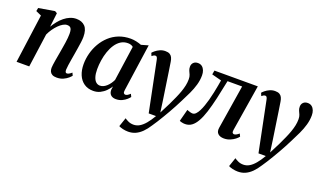

<svg xmlns="http://www.w3.org/2000/svg" viewBox="-80 -1021 2892 1737"><g transform="rotate(20 1366.0 -152.0)"><path d="M218.5 -402Q236 -431.5 257.5 -458.2Q279 -485 304.8 -505.8Q330.5 -526.5 359.2 -538.5Q388 -550.5 419 -550.5Q472.5 -550.5 503 -519Q533.5 -487.5 533.5 -418Q533.5 -398 529.8 -368Q526 -338 520.5 -305.2Q515 -272.5 510.5 -244Q506 -217.5 501 -188.2Q496 -159 492.2 -132.2Q488.5 -105.5 487.5 -86.5Q487.5 -69.5 492.2 -63Q497 -56.5 504 -56.5Q513 -56.5 524 -62Q535 -67.5 550.5 -81L562.5 -55Q555.5 -45.5 538 -30Q520.5 -14.5 493.2 -2Q466 10.5 430 10.5Q404 10.5 388.2 2Q372.5 -6.5 365.2 -21.8Q358 -37 358 -57Q358.5 -69.5 360.8 -88Q363 -106.5 367 -129.2Q371 -152 375 -175.5Q379 -199 383 -221Q386.5 -243 390.8 -267.2Q395 -291.5 398.5 -315.5Q402 -339.5 404 -361.5Q406 -383.5 406 -402Q406 -427.5 401.2 -442.2Q396.5 -457 386.5 -463.2Q376.5 -469.5 359.5 -469.5Q341 -469.5 320.2 -457.5Q299.5 -445.5 279 -425Q258.5 -404.5 240.2 -378.2Q222 -352 209 -323.5L164 0H42L106 -468.5L53 -492.5L59 -524L213 -550L234.5 -537.5Z M1049.5 -94Q1046.5 -73 1052.2 -64.8Q1058 -56.5 1068 -56.5Q1077 -56.5 1087.8 -62.5Q1098.5 -68.5 1113 -82L1126 -55.5Q1119 -45.5 1101.8 -29.8Q1084.5 -14 1058.8 -1.8Q1033 10.5 1000.5 10.5Q968 10.5 950.2 -7.2Q932.5 -25 933.5 -57L938 -88.5Q923 -64.5 900.5 -41.8Q878 -19 848.2 -4.2Q818.5 10.5 782 10.5Q730 10.5 693.5 -14.8Q657 -40 638 -84.8Q619 -129.5 619 -187.5Q619 -240.5 632.8 -292.8Q646.5 -345 673.2 -391.2Q700 -437.5 739 -473.5Q778 -509.5 829.2 -529.8Q880.5 -550 942.5 -550Q969.5 -550 997.2 -543.8Q1025 -537.5 1046.5 -529L1114.5 -548.5ZM983.5 -486Q974.5 -494 961.8 -498.5Q949 -503 932.5 -503Q894 -503 864.5 -484Q835 -465 813.2 -432.2Q791.5 -399.5 777.5 -358.5Q763.5 -317.5 756.8 -273.2Q750 -229 750 -187Q750 -142.5 759.5 -113Q769 -83.5 785.5 -69.2Q802 -55 823.5 -55Q841.5 -55 857.8 -63Q874 -71 888.5 -84.5Q903 -98 915 -115Q927 -132 935.5 -150.5Z M1227.5 -450.5Q1224 -468.5 1218.5 -475.2Q1213 -482 1205 -482Q1196.5 -482 1188.8 -478Q1181 -474 1171.5 -465.5L1159.5 -493.5Q1166.5 -502.5 1183.2 -516.2Q1200 -530 1223.8 -540.8Q1247.5 -551.5 1274.5 -551.5Q1301 -551.5 1316.8 -542.8Q1332.5 -534 1340.8 -517.2Q1349 -500.5 1352.5 -477Q1359 -435.5 1365.8 -391Q1372.5 -346.5 1379.2 -301Q1386 -255.5 1392.8 -210.2Q1399.5 -165 1406 -122L1421 -13.5L1473 -116Q1492.5 -156.5 1508.5 -192.5Q1524.5 -228.5 1536 -261Q1547.5 -293.5 1553.8 -323.8Q1560 -354 1560 -383Q1560 -408.5 1552.8 -425.5Q1545.5 -442.5 1538.2 -458Q1531 -473.5 1531 -495Q1531 -520 1546.8 -535.5Q1562.5 -551 1589 -551Q1613 -551 1629 -538.2Q1645 -525.5 1653 -504.5Q1661 -483.5 1661 -458.5Q1661 -412 1647.8 -365.8Q1634.5 -319.5 1613 -273.8Q1591.5 -228 1567.5 -181.5Q1551.5 -149.5 1533.8 -116.2Q1516 -83 1497.5 -50.5Q1479 -18 1460.5 12.8Q1442 43.5 1424.8 71Q1407.5 98.5 1391.5 121.5Q1365.5 162.5 1337 191Q1308.5 219.5 1276.2 234.2Q1244 249 1205 249Q1179.5 249 1154 243Q1128.5 237 1114.5 229L1144 142.5Q1154.5 151 1177.8 162Q1201 173 1229.5 173Q1260 173 1287.2 157Q1314.5 141 1341.2 109.2Q1368 77.5 1395.5 30H1325Z M2097 -91Q2094 -70.5 2100.2 -63.5Q2106.5 -56.5 2114 -56.5Q2122.5 -56.5 2134.2 -62Q2146 -67.5 2161.5 -81L2174 -55Q2165 -42.5 2145.5 -27.2Q2126 -12 2099.2 -0.8Q2072.5 10.5 2041 10.5Q2003 10.5 1982.8 -8.8Q1962.5 -28 1968.5 -65.5L2036 -488H1895.5Q1876 -390 1857.8 -310.5Q1839.5 -231 1820.5 -171.2Q1801.5 -111.5 1779 -72Q1757 -32.5 1729.5 -12.2Q1702 8 1666 8Q1650 8 1633.5 4Q1617 0 1612.5 -3.5L1643 -119.5Q1647.5 -117.5 1656.5 -114.2Q1665.5 -111 1676.8 -108Q1688 -105 1698 -105Q1714 -105 1728.5 -120Q1743 -135 1755.2 -159.2Q1767.5 -183.5 1777.8 -213.2Q1788 -243 1796.5 -273Q1807 -312 1815.2 -351Q1823.5 -390 1829.2 -422.5Q1835 -455 1838 -474L1744.5 -498.5L1751.5 -537.5H2169Z M2284.5 -450.5Q2281 -468.5 2275.5 -475.2Q2270 -482 2262 -482Q2253.5 -482 2245.8 -478Q2238 -474 2228.5 -465.5L2216.5 -493.5Q2223.5 -502.5 2240.2 -516.2Q2257 -530 2280.8 -540.8Q2304.5 -551.5 2331.5 -551.5Q2358 -551.5 2373.8 -542.8Q2389.5 -534 2397.8 -517.2Q2406 -500.5 2409.5 -477Q2416 -435.5 2422.8 -391Q2429.5 -346.5 2436.2 -301Q2443 -255.5 2449.8 -210.2Q2456.5 -165 2463 -122L2478 -13.5L2530 -116Q2549.5 -156.5 2565.5 -192.5Q2581.5 -228.5 2593 -261Q2604.5 -293.5 2610.8 -323.8Q2617 -354 2617 -383Q2617 -408.5 2609.8 -425.5Q2602.5 -442.5 2595.2 -458Q2588 -473.5 2588 -495Q2588 -520 2603.8 -535.5Q2619.5 -551 2646 -551Q2670 -551 2686 -538.2Q2702 -525.5 2710 -504.5Q2718 -483.5 2718 -458.5Q2718 -412 2704.8 -365.8Q2691.5 -319.5 2670 -273.8Q2648.5 -228 2624.5 -181.5Q2608.5 -149.5 2590.8 -116.2Q2573 -83 2554.5 -50.5Q2536 -18 2517.5 12.8Q2499 43.5 2481.8 71Q2464.5 98.5 2448.5 121.5Q2422.5 162.5 2394 191Q2365.5 219.5 2333.2 234.2Q2301 249 2262 249Q2236.5 249 2211 243Q2185.5 237 2171.5 229L2201 142.5Q2211.5 151 2234.8 162Q2258 173 2286.5 173Q2317 173 2344.2 157Q2371.5 141 2398.2 109.2Q2425 77.5 2452.5 30H2382Z"/></g></svg>

Font: Merriweather 60pt SemiBold
Style: Italic
Weight: 600
Italic angle: -7.8°
Version: Version 2.101